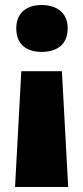

<svg xmlns="http://www.w3.org/2000/svg" viewBox="-20 -583 330 766"><path d="M250 -470C250 -536 202 -563 146 -563C91 -563 45 -536 45 -470C45 -401 91 -376 146 -376C202 -376 250 -401 250 -470ZM65 -299 40 163H252L227 -299Z"/></svg>

Font: Noto Sans UI Black
Style: Regular
Weight: 900
Designer: Monotype Design Team
Foundry: Monotype Imaging Inc.
Version: Version 1.901